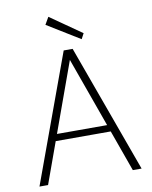

<svg xmlns="http://www.w3.org/2000/svg" viewBox="-96 -964 821 1035"><g transform="rotate(-10 314.5 -446.5)"><path d="M35 0 291 -700H340L594 0H546L315 -644L82 0ZM142 -226 157 -263H472L487 -226ZM397 -743 218 -853 241 -893 413 -773Z"/></g></svg>

Font: DM Sans 10pt ExtraLight
Style: Regular
Weight: 250
Version: Version 4.004;gftools[0.9.30]